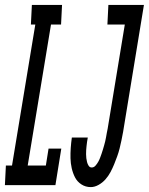

<svg xmlns="http://www.w3.org/2000/svg" viewBox="-54 -755 607 783"><path d="M-34 0 -30 -80H-5L90 -655H72L76 -735H199L195 -655H154L59 -80H133L144 -149H196L172 0ZM316 8Q295 8 278 -3Q261 -14 252 -31.5Q243 -49 238.5 -69Q234 -89 233.5 -109.5Q233 -130 234.5 -151.5Q236 -173 239 -194H304Q302 -185 301 -176.5Q300 -168 299 -160Q298 -152 297.5 -143.5Q297 -135 297 -126.5Q297 -118 298 -110Q299 -102 301 -94Q303 -86 307.5 -79Q312 -72 320 -72Q329 -72 335.5 -79.5Q342 -87 346.5 -95Q351 -103 354 -111Q357 -119 360 -127.5Q363 -136 365.5 -144.5Q368 -153 370.5 -161.5Q373 -170 375 -178.5Q377 -187 378.5 -195.5Q380 -204 381.5 -212.5Q383 -221 385 -230L455 -655H384L388 -735H533L448 -217Q445 -200 441.5 -183.5Q438 -167 434 -150.5Q430 -134 424 -117.5Q418 -101 411.5 -85Q405 -69 396.5 -53Q388 -37 376 -23.5Q364 -10 348 -1Q332 8 316 8Z"/></svg>

Font: Iosevka Curly Slab Medium
Style: Italic
Weight: 500
Italic angle: -9°
Monospace: yes
Designer: Belleve Invis
Foundry: Belleve Invis
Version: Version 22.1.2; ttfautohint (v1.8.4)